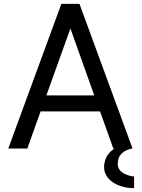

<svg xmlns="http://www.w3.org/2000/svg" viewBox="-20 -772 738 998"><path d="M569 0H576C557 11 521 40 521 97C521 163 593 206 677 206V145C659 145 592 131 592 81C592 31 623 10 665 0H669L393 -752H299L23 0H122L191 -193H500ZM221 -276 346 -624 470 -276Z"/></svg>

Font: Hibana 45 SubMedium
Style: Regular
Weight: 500
Width: 6
Designer: pygmalion
Foundry: ybstudio
Version: Version 2021.007;FEAKit 1.0